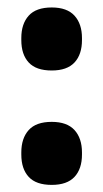

<svg xmlns="http://www.w3.org/2000/svg" viewBox="-20 -494 284 527"><path d="M122 13.5Q79 13.5 58.8 -8.5Q38.5 -30.5 38.5 -70V-75.5Q38.5 -114.5 58.8 -137Q79 -159.5 122 -159.5Q164 -159.5 184.5 -137Q205 -114.5 205 -75.5V-70Q205 -30.5 184.5 -8.5Q164 13.5 122 13.5ZM122 -300.5Q79 -300.5 58.8 -322.5Q38.5 -344.5 38.5 -384V-389.5Q38.5 -428.5 58.8 -451Q79 -473.5 122 -473.5Q164 -473.5 184.5 -451Q205 -428.5 205 -389.5V-384Q205 -344.5 184.5 -322.5Q164 -300.5 122 -300.5Z"/></svg>

Font: Anek Telugu Medium
Style: Bold
Weight: 700
Version: Version 1.003